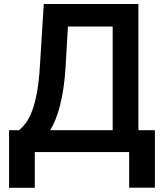

<svg xmlns="http://www.w3.org/2000/svg" viewBox="-20 -747 816 943"><path d="M24.5 175.4H150.9V0H614.3V174.7H740.8V-107.6H659.8V-727.3H195L175.8 -419.7C164.1 -223.7 122.5 -146.7 73.2 -107.6H24.5ZM226.6 -107.6C265.3 -171.2 293.3 -271 302.2 -419.7L313.6 -616.8H533.4V-107.6Z"/></svg>

Font: Margiela Sans Semi Bold
Style: Regular
Weight: 600
Designer: Stefan Endress, Andreas Faust
Version: Version 1.100;FEAKit 1.0